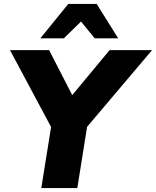

<svg xmlns="http://www.w3.org/2000/svg" viewBox="-20 -961 797 981"><path d="M191 0 241 -312 31 -705H231L349 -475L540 -705H757L425 -313L375 0ZM186 -765 329 -941H474L584 -765H464L394 -851L306 -765Z"/></svg>

Font: Nunito Sans Black
Style: Italic
Weight: 900
Italic angle: -9°
Designer: Vernon Adams
Foundry: Vernon Adams
Version: Version 3.006; ttfautohint (v1.8.3)